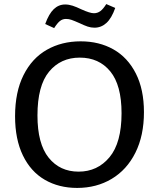

<svg xmlns="http://www.w3.org/2000/svg" viewBox="-20 -913 781 943"><path d="M54 -342Q54 -461 95.5 -544Q137 -627 210 -668.5Q283 -710 376 -710Q467 -710 537 -670.5Q607 -631 647 -552.5Q687 -474 687 -362Q687 -247 645 -163Q603 -79 528.5 -34.5Q454 10 359 10Q269 10 200 -30Q131 -70 92.5 -149.5Q54 -229 54 -342ZM577 -357Q577 -495 521.5 -562.5Q466 -630 372 -630Q278 -630 221 -561Q164 -492 164 -346Q164 -207 219 -138.5Q274 -70 366 -70Q459 -70 518 -141Q577 -212 577 -357ZM202 -795Q220 -845 244 -868Q268 -891 300 -891Q318 -891 336.5 -885Q355 -879 380 -867Q422 -848 441 -848Q459 -848 473 -858.5Q487 -869 502 -893L546 -874Q528 -823 502.5 -800Q477 -777 444 -777Q427 -777 410.5 -782.5Q394 -788 369 -800Q344 -811 331 -815.5Q318 -820 304 -820Q287 -820 274 -809.5Q261 -799 246 -775Z"/></svg>

Font: Bitter Pro Medium
Style: Regular
Weight: 500
Designer: Sol Matas, and Bitter project Authors
Foundry: Sol Matas
Version: Version 1.010